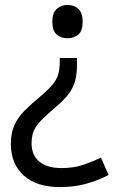

<svg xmlns="http://www.w3.org/2000/svg" viewBox="-20 -566 474 778"><path d="M292 -304Q292 -267 284.5 -239Q277 -211 259 -186.5Q241 -162 208 -134Q170 -102 148 -79.5Q126 -57 117 -36Q108 -15 108 15Q108 63 139.5 89Q171 115 229 115Q279 115 317 102Q355 89 389 73L420 143Q380 164 331.5 178Q283 192 223 192Q128 192 76 145Q24 98 24 17Q24 -28 38.5 -59.5Q53 -91 79.5 -117.5Q106 -144 142 -174Q176 -203 193 -223.5Q210 -244 216 -265Q222 -286 222 -314V-331H292ZM315 -478Q315 -441 297.5 -426Q280 -411 253 -411Q228 -411 210 -426Q192 -441 192 -478Q192 -514 210 -530Q228 -546 253 -546Q280 -546 297.5 -530Q315 -514 315 -478Z"/></svg>

Font: Noto Sans Hanunoo
Style: Regular
Weight: 400
Designer: Monotype Design Team
Foundry: Monotype Imaging Inc.
Version: Version 2.003; ttfautohint (v1.8.4.7-5d5b)